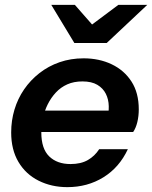

<svg xmlns="http://www.w3.org/2000/svg" viewBox="-20 -760 626 790"><path d="M257 10Q192 10 139 -16.5Q86 -43 56 -93.5Q26 -144 26 -215Q26 -264 39.5 -309Q53 -354 79 -392Q105 -430 142 -459Q179 -488 225 -504Q271 -520 324 -520Q388 -520 439.5 -495.5Q491 -471 521 -424.5Q551 -378 551 -310Q551 -282 545 -257.5Q539 -233 528 -217H102L121 -305H452L421 -267Q428 -295 427.5 -323Q427 -351 415.5 -374Q404 -397 380.5 -411Q357 -425 319 -425Q284 -425 257 -413Q230 -401 210 -379.5Q190 -358 176.5 -331Q163 -304 156.5 -274Q150 -244 150 -215Q150 -148 182.5 -116.5Q215 -85 270 -85Q313 -85 341.5 -101.5Q370 -118 388 -146H506Q471 -71 405.5 -30.5Q340 10 257 10ZM286 -583 191 -740H288L402 -610H293L467 -740H586L419 -583Z"/></svg>

Font: Instrument Sans SemiBold
Style: Italic
Weight: 600
Italic angle: -13°
Designer: Rodrigo Fuenzalida
Foundry: fragTYPE
Version: Version 1.000;gftools[0.9.28]